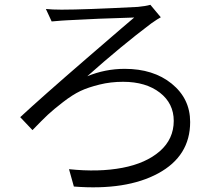

<svg xmlns="http://www.w3.org/2000/svg" viewBox="-20 -741 905 811"><path d="M198.2 -650.4C233.4 -653.3 254.9 -655.3 262.7 -655.3C348.6 -660.2 443.4 -664.1 546.9 -667C543 -664.1 475.6 -606.4 345.7 -494.1C215.8 -381.8 122.1 -298.8 65.4 -246.1L117.2 -191.4C143.6 -218.8 165 -240.2 181.6 -255.9C198.2 -271.5 219.7 -289.1 246.1 -309.6C272.5 -330.1 296.9 -345.7 319.3 -356.4C341.8 -367.2 369.1 -376 400.4 -383.8C431.6 -391.6 464.8 -395.5 500 -395.5C564.5 -395.5 616.2 -379.9 655.3 -349.6C694.3 -319.3 713.9 -279.3 713.9 -230.5C713.9 -179.7 694.3 -136.7 655.3 -102.5C616.2 -68.4 563.5 -44.9 497.1 -32.2C430.7 -19.5 355.5 -17.6 271.5 -26.4L292 46.9C439.5 58.6 558.6 40 648.4 -8.8C738.3 -57.6 783.2 -129.9 783.2 -225.6C783.2 -292 756.8 -345.7 705.1 -387.7C653.3 -429.7 586.9 -450.2 506.8 -450.2C451.2 -450.2 398.4 -439.5 348.6 -418.9C445.3 -504.9 535.2 -579.1 618.2 -641.6C637.7 -655.3 651.4 -664.1 659.2 -668L615.2 -720.7C601.6 -716.8 584 -713.9 562.5 -711.9C412.1 -704.1 304.7 -700.2 240.2 -700.2C213.9 -700.2 191.4 -701.2 173.8 -703.1Z"/></svg>

Font: Gen Shin Gothic P Normal
Style: Regular
Weight: 300
Designer: [Source Han Sans]
Ryoko NISHIZUKA  (kana & ideographs); Paul D. Hunt (Latin, Greek & Cyrillic); Wenlong ZHANG  (bopomofo
Version: Version 1.002.20150607